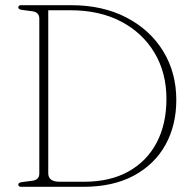

<svg xmlns="http://www.w3.org/2000/svg" viewBox="-20 -720 746 740"><path d="M50.5 -8.5Q50.5 -16 63.5 -18L105.5 -23.5Q131.5 -27.5 131.5 -51V-648.5Q131.5 -672.5 105 -676.5L64 -682Q50.5 -684 50.5 -691.5Q50.5 -700 62 -700H254Q376 -700 467.2 -652.5Q558.5 -605 609 -522.5Q659.5 -440 659.5 -334.5Q659.5 -237.5 617.8 -162Q576 -86.5 496 -43.2Q416 0 301 0H62Q50.5 0 50.5 -8.5ZM304 -19.5Q404 -19.5 475 -59Q546 -98.5 583.8 -170.2Q621.5 -242 621.5 -339Q621.5 -439 575.8 -516Q530 -593 447 -636.8Q364 -680.5 251 -680.5H166V-52.5Q166 -19.5 209.5 -19.5Z"/></svg>

Font: Fraunces 72pt S050 Thin
Style: Regular
Weight: 100
Version: Version 1.000; ttfautohint (v1.8.3)